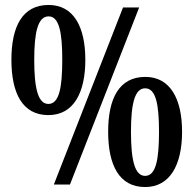

<svg xmlns="http://www.w3.org/2000/svg" viewBox="-20 -744 780 774"><path d="M175 -280C276 -280 324 -369 324 -503C324 -637 276 -724 176 -724C70 -724 26 -637 26 -503C26 -369 70 -280 175 -280ZM197 0H262L541 -714H476ZM175 -325C133 -325 118 -389 118 -503C118 -615 133 -678 176 -678C218 -678 231 -615 231 -503C231 -389 218 -325 175 -325ZM565 10C665 10 714 -79 714 -213C714 -347 665 -434 566 -434C460 -434 416 -347 416 -213C416 -79 460 10 565 10ZM565 -35C523 -35 508 -99 508 -213C508 -325 523 -388 565 -388C608 -388 621 -325 621 -213C621 -99 608 -35 565 -35Z"/></svg>

Font: Noto Serif Myanmar ExtraCondensed
Style: Bold
Weight: 700
Width: 2
Designer: Ben Mitchell and the Monotype Design Team
Foundry: Monotype Imaging Inc.
Version: Version 2.106